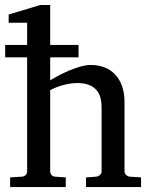

<svg xmlns="http://www.w3.org/2000/svg" viewBox="-20 -757 614 777"><path d="M328.1 0V-39.1L369.1 -42Q377.9 -43 384.5 -48.8Q391.1 -54.7 391.1 -64V-321.8Q391.1 -343.3 386.5 -361.3Q381.8 -379.4 370.4 -392.6Q358.9 -405.8 339.8 -413.3Q320.8 -420.9 292 -420.9Q278.8 -420.9 264.2 -418.7Q249.5 -416.5 235.1 -412.6Q220.7 -408.7 207.3 -403.3Q193.8 -397.9 183.1 -392.1V-64Q183.1 -54.7 188.5 -48.8Q193.8 -43 203.1 -42L246.1 -39.1V0H21V-39.1L68.8 -42Q78.1 -43 84 -48.8Q89.8 -54.7 89.8 -64V-524.9H1V-575.2H89.8V-665H15.1V-698.2L143.1 -736.8H183.1V-575.2H297.9V-524.9H183.1V-432.1Q196.8 -440.4 216.8 -451.2Q236.8 -461.9 259.5 -471.4Q282.2 -481 305.4 -487.5Q328.6 -494.1 348.1 -494.1Q377 -494.1 401.6 -484.9Q426.3 -475.6 444.6 -457Q462.9 -438.5 473.4 -409.9Q483.9 -381.3 483.9 -342.8V-64Q483.9 -54.7 490.5 -48.8Q497.1 -43 505.9 -42L550.8 -39.1V0Z"/></svg>

Font: Charis SIL Eur
Style: Regular
Weight: 400
Foundry: SIL International
Version: Version 5.000